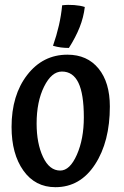

<svg xmlns="http://www.w3.org/2000/svg" viewBox="-20 -767 514 797"><path d="M28 -240Q28 -372 93 -456Q158 -540 260 -540Q342 -540 389 -482.5Q436 -425 436 -325Q436 -179 374.5 -84.5Q313 10 210 10Q126 10 77 -59Q28 -128 28 -240ZM328 -280Q328 -377 305.5 -423.5Q283 -470 237 -470Q194 -470 163 -407.5Q132 -345 132 -254Q132 -172 158.5 -115.5Q185 -59 230 -59Q270 -59 299 -124.5Q328 -190 328 -280ZM332 -738Q327 -695 310.5 -653.5Q294 -612 266 -568Q249 -568 233 -570Q217 -572 200 -577Q215 -620 224.5 -661.5Q234 -703 238 -745Q262 -748 288 -746Q314 -744 332 -738Z"/></svg>

Font: Atma Medium
Style: Regular
Weight: 500
Designer: Gregori Vincens, Jeremie Hornus, Riccardo Olocco, Yoann Minet.
Foundry: black foundry
Version: Version 1.101;PS 1.100;hotconv 1.0.86;makeotf.lib2.5.63406